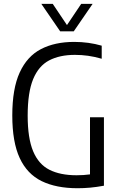

<svg xmlns="http://www.w3.org/2000/svg" viewBox="-20 -966 616 992"><path d="M381 6.5Q270.5 6.5 195.2 -30.2Q120 -67 81.8 -149.5Q43.5 -232 43.5 -369.5Q43.5 -508 81.8 -591.5Q120 -675 191.5 -712.2Q263 -749.5 363.5 -749.5Q438 -749.5 505.5 -730V-662.5Q469 -673 435.2 -677.8Q401.5 -682.5 367 -682.5Q288.5 -682.5 234 -654Q179.5 -625.5 151.2 -557Q123 -488.5 123 -368.5Q123 -252 151.2 -184.5Q179.5 -117 235.5 -88.8Q291.5 -60.5 375.5 -60.5Q412.5 -60.5 445 -65V-360H517V-6.5Q479 0.5 446 3.5Q413 6.5 381 6.5ZM291 -804 193.5 -946H252.5L326 -836.5L399.5 -946H458.5L361 -804Z"/></svg>

Font: Encode Sans Condensed Condensed
Style: Regular
Weight: 400
Width: 3
Designer: Multiple Designers
Foundry: Impallari Type
Version: Version 3.000; ttfautohint (v1.8.3) -l 8 -r 50 -G 200 -x 14 